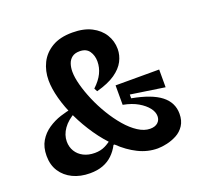

<svg xmlns="http://www.w3.org/2000/svg" viewBox="-121 -809 995 956"><g transform="rotate(-20 376.5 -330.5)"><path d="M559 13Q506 13 456.5 -11.5Q407 -36 363 -78.5Q319 -121 282.5 -174Q246 -227 219 -283.5Q192 -340 177.5 -394Q163 -448 163 -491Q163 -541 183.5 -582.5Q204 -624 246.5 -649.5Q289 -675 355 -675Q415 -675 456 -654Q497 -633 518.5 -598Q540 -563 540 -521Q540 -488 524 -457Q508 -426 471.5 -400.5Q435 -375 372 -358L363 -375Q395 -405 409.5 -435Q424 -465 424 -497Q424 -529 408 -552Q392 -575 357 -575Q332 -575 317 -563.5Q302 -552 295.5 -533Q289 -514 289 -491Q289 -461 300 -420Q311 -379 330 -334.5Q349 -290 375 -247Q401 -204 431 -169Q461 -134 493.5 -113Q526 -92 557 -92Q583 -92 597.5 -105Q612 -118 612 -139Q612 -161 595 -183Q578 -205 546.5 -223.5Q515 -242 468 -251V-354H699V-260L519 -287V-267Q622 -248 670.5 -210Q719 -172 719 -113Q719 -76 702.5 -51Q686 -26 660.5 -12.5Q635 1 607.5 7Q580 13 559 13ZM200 14Q149 14 109.5 -5Q70 -24 47.5 -58.5Q25 -93 25 -141Q25 -187 44 -219Q63 -251 94 -272Q125 -293 160.5 -304.5Q196 -316 229 -321L233 -297Q189 -273 166.5 -241Q144 -209 144 -174Q144 -145 158 -122Q172 -99 197.5 -86Q223 -73 257 -73Q288 -73 312 -85Q336 -97 358 -116L379 -79H357Q342 -50 320 -29Q298 -8 268.5 3Q239 14 200 14Z"/></g></svg>

Font: Bricolage Grotesque 16pt SemiBold
Style: Regular
Weight: 600
Version: Version 1.001;gftools[0.9.33.dev8+g029e19f]